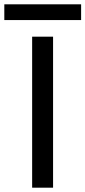

<svg xmlns="http://www.w3.org/2000/svg" viewBox="-65 -870 396 890"><path d="M84 0V-700H181V0ZM-45 -777V-850H311V-777Z"/></svg>

Font: Envelope Sans Variable
Style: Regular
Weight: 500
Designer: Andreas Rasmussen / Norman Anderson
Foundry: mail.de GmbH
Version: Version 1.150